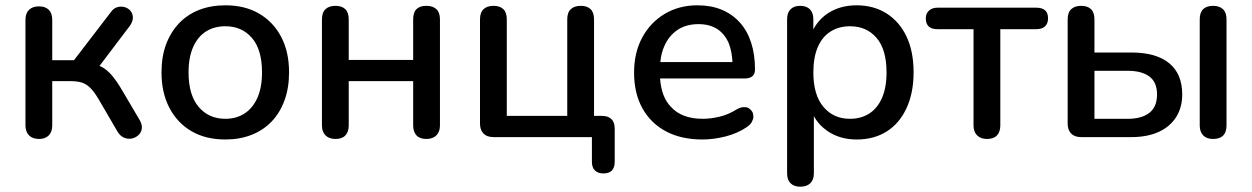

<svg xmlns="http://www.w3.org/2000/svg" viewBox="-20 -517 4721 724"><path d="M127 7Q103 7 89.5 -6.5Q76 -20 76 -44V-442Q76 -467 89.5 -480Q103 -493 127 -493Q151 -493 164 -480Q177 -467 177 -442V-290H259L397 -470Q408 -486 422.5 -490Q437 -494 450.5 -490Q464 -486 472.5 -475.5Q481 -465 481 -450.5Q481 -436 470 -420L339 -247L314 -279Q342 -276 363 -265Q384 -254 402.5 -232Q421 -210 442 -174L508 -62Q517 -45 514.5 -30.5Q512 -16 501 -6.5Q490 3 476 5.5Q462 8 447.5 2Q433 -4 423 -21L350 -146Q335 -171 320.5 -185.5Q306 -200 289 -205.5Q272 -211 246 -211H177V-44Q177 -20 164 -6.5Q151 7 127 7Z M830 9Q756 9 702.5 -22Q649 -53 619 -110Q589 -167 589 -244Q589 -303 606 -349Q623 -395 654.5 -428.5Q686 -462 730.5 -479.5Q775 -497 830 -497Q903 -497 956.5 -466Q1010 -435 1040 -378.5Q1070 -322 1070 -244Q1070 -186 1053 -139Q1036 -92 1004.5 -59Q973 -26 928.5 -8.5Q884 9 830 9ZM830 -69Q871 -69 902 -89Q933 -109 950.5 -148Q968 -187 968 -244Q968 -330 930 -374Q892 -418 830 -418Q788 -418 757 -398.5Q726 -379 708.5 -340Q691 -301 691 -244Q691 -159 729 -114Q767 -69 830 -69Z M1245 7Q1221 7 1207.5 -6.5Q1194 -20 1194 -44V-444Q1194 -470 1207.5 -482.5Q1221 -495 1245 -495Q1269 -495 1282 -482.5Q1295 -470 1295 -444V-291H1538V-444Q1538 -470 1550.5 -482.5Q1563 -495 1588 -495Q1612 -495 1625.5 -482.5Q1639 -470 1639 -444V-44Q1639 -20 1625.5 -6.5Q1612 7 1588 7Q1563 7 1550.5 -6.5Q1538 -20 1538 -44V-211H1295V-44Q1295 -20 1282.5 -6.5Q1270 7 1245 7Z M2255 137Q2235 137 2223.5 126Q2212 115 2212 93V0H1841Q1816 0 1803 -13.5Q1790 -27 1790 -51V-444Q1790 -470 1803.5 -482.5Q1817 -495 1841 -495Q1865 -495 1878 -482.5Q1891 -470 1891 -444V-80H2119V-444Q2119 -470 2132.5 -482.5Q2146 -495 2170 -495Q2194 -495 2207 -482.5Q2220 -470 2220 -444V-33L2173 -80H2250Q2273 -80 2285.5 -68Q2298 -56 2298 -32V93Q2298 137 2255 137Z M2629 9Q2549 9 2491.5 -21.5Q2434 -52 2402.5 -108.5Q2371 -165 2371 -243Q2371 -319 2402 -376Q2433 -433 2487 -465Q2541 -497 2610 -497Q2661 -497 2701 -480.5Q2741 -464 2769.5 -432.5Q2798 -401 2812.5 -356Q2827 -311 2827 -255Q2827 -238 2817 -229.5Q2807 -221 2787 -221H2469Q2474 -151 2510 -114Q2551 -69 2630 -69Q2660 -69 2693.5 -77Q2727 -85 2757 -104Q2772 -113 2785 -113Q2786 -113 2793.5 -112.5Q2801 -112 2809.5 -104Q2818 -96 2819.5 -88.5Q2821 -81 2821 -78Q2821 -69 2815.5 -58Q2810 -47 2795 -37Q2761 -14 2716 -2.5Q2671 9 2629 9ZM2728 -354Q2713 -389 2684.5 -407.5Q2656 -426 2614 -426Q2567 -426 2534.5 -404Q2502 -382 2485 -343Q2473 -316 2470 -283H2742Q2740 -324 2728 -354Z M3185 -69Q3227 -69 3258 -89Q3289 -109 3306 -148Q3323 -187 3323 -244Q3323 -330 3285.5 -374Q3248 -418 3185 -418Q3144 -418 3112.5 -398.5Q3081 -379 3064 -340Q3047 -301 3047 -244Q3047 -159 3085 -114Q3123 -69 3185 -69ZM2998 187Q2974 187 2961 174Q2948 161 2948 136V-444Q2948 -469 2961 -482Q2974 -495 2997 -495Q3021 -495 3034 -482Q3047 -469 3047 -444V-406Q3065 -441 3099 -465Q3146 -497 3210 -497Q3275 -497 3323.5 -466Q3372 -435 3398.5 -379Q3425 -323 3425 -244Q3425 -167 3398.5 -109.5Q3372 -52 3324 -21.5Q3276 9 3210 9Q3147 9 3100 -23Q3067 -46 3049 -79V136Q3049 161 3035.5 174Q3022 187 2998 187Z M3702 7Q3678 7 3664.5 -6.5Q3651 -20 3651 -44V-407H3515Q3471 -407 3471 -448Q3471 -466 3483 -477Q3495 -488 3515 -488H3888Q3932 -488 3932 -448Q3932 -428 3920.5 -417.5Q3909 -407 3888 -407H3752V-44Q3752 -20 3739.5 -6.5Q3727 7 3702 7Z M4057 0Q4032 0 4019 -13.5Q4006 -27 4006 -51V-444Q4006 -470 4019.5 -482.5Q4033 -495 4057 -495Q4081 -495 4094 -482.5Q4107 -470 4107 -444V-319H4246Q4340 -319 4389 -278.5Q4438 -238 4438 -161Q4438 -112 4415 -75.5Q4392 -39 4349 -19.5Q4306 0 4246 0ZM4107 -69H4233Q4285 -69 4314 -91.5Q4343 -114 4343 -161Q4343 -207 4314 -228.5Q4285 -250 4233 -250H4107ZM4554 7Q4530 7 4517 -6.5Q4504 -20 4504 -44V-444Q4504 -470 4517 -482.5Q4530 -495 4554 -495Q4578 -495 4591.5 -482.5Q4605 -470 4605 -444V-44Q4605 7 4554 7Z"/></svg>

Font: Nunito SemiBold
Style: Regular
Weight: 600
Designer: Vernon Adams
Foundry: Vernon Adams
Version: Version 3.602